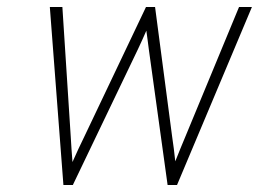

<svg xmlns="http://www.w3.org/2000/svg" viewBox="-20 -531 743 551"><path d="M162 0 123 -511H159L183 -139Q184 -121.5 185.2 -103.5Q186.5 -85.5 188 -66Q195.5 -83.5 205 -103.5Q214.5 -123.5 222 -139L399 -511H425L474 -139Q476.5 -122 478.8 -104.5Q481 -87 483 -68Q490.5 -87.5 497.8 -104.8Q505 -122 512 -139L666 -511H703L488 0H461L407 -390Q405.5 -402 403.5 -417.2Q401.5 -432.5 400 -443Q394 -429 388 -416Q382 -403 376 -390L189 0Z"/></svg>

Font: Overpass Thin
Style: Italic
Weight: 250
Italic angle: -10°
Designer: Delve Withrington, Dave Bailey, Thomas Jockin
Foundry: Delve Fonts LLC
Version: Version 4.000